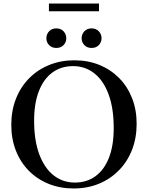

<svg xmlns="http://www.w3.org/2000/svg" viewBox="-20 -1058 839 1089"><path d="M402 -716Q479 -716 543.5 -689.8Q608 -663.5 655.5 -615.5Q703 -567.5 729 -501.5Q755 -435.5 755 -356Q755 -275 728.8 -208Q702.5 -141 654.2 -91.8Q606 -42.5 540.8 -15.8Q475.5 11 397.5 11Q320.5 11 255.8 -15.2Q191 -41.5 143.5 -89.5Q96 -137.5 70 -203.8Q44 -270 44 -350Q44 -430 70.2 -497.2Q96.5 -564.5 144.8 -613.5Q193 -662.5 258.5 -689.2Q324 -716 402 -716ZM404.5 -22.5Q472 -22.5 521.5 -58.5Q571 -94.5 598 -163.5Q625 -232.5 625 -331.5Q625 -444 596 -522.5Q567 -601 515 -642Q463 -683 394.5 -683Q327 -683 277.5 -647Q228 -611 200.8 -541.8Q173.5 -472.5 173.5 -373.5Q173.5 -261 202.8 -182.8Q232 -104.5 284 -63.5Q336 -22.5 404.5 -22.5ZM299.5 -786Q274 -786 258.5 -802.2Q243 -818.5 243 -841Q243 -864 258.5 -880.5Q274 -897 299.5 -897Q325 -897 340.5 -880.5Q356 -864 356 -841Q356 -818.5 340.5 -802.2Q325 -786 299.5 -786ZM499.5 -786Q474 -786 458.5 -802.2Q443 -818.5 443 -841Q443 -864 458.5 -880.5Q474 -897 499.5 -897Q525 -897 540.5 -880.5Q556 -864 556 -841Q556 -818.5 540.5 -802.2Q525 -786 499.5 -786ZM257.5 -994V-1038H541.5V-994Z"/></svg>

Font: Newsreader 60pt Medium
Style: Regular
Weight: 500
Designer: Hugues Gentile
Foundry: Production Type
Version: Version 1.003